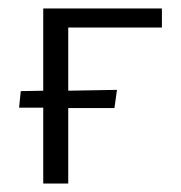

<svg xmlns="http://www.w3.org/2000/svg" viewBox="-20 -433 426 453"><path d="M362 -368H141V-219L256 -221L250 -178H141V0H82V-179H25L29 -218L82 -219V-413H362Z"/></svg>

Font: EauTestInfant Semilight
Style: Italic
Weight: 300
Italic angle: -12°
Designer: Christian Thalmann (Catharsis Fonts)
Version: Version 0.001;PS 000.001;hotconv 1.0.88;makeotf.lib2.5.64775